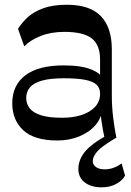

<svg xmlns="http://www.w3.org/2000/svg" viewBox="-20 -581 550 808"><path d="M420 0Q412.1 -35 406.6 -75.3Q401.1 -115.6 401.1 -153.7V-331Q401.1 -393.1 365.3 -420Q329.6 -446.9 251.3 -446.9Q194.7 -446.9 150.8 -429.5Q106.9 -412.1 82.2 -385.9L55.8 -459.4Q71.9 -485.8 97.2 -508.9Q122.6 -532 162.7 -546.5Q202.8 -561 261.6 -561Q358.2 -561 404.4 -513.2Q450.6 -465.3 450.6 -373.2V-179Q450.6 -133.2 456.1 -87.3Q461.6 -41.4 470 0ZM222.2 10.2Q123.7 10.2 77.6 -33.1Q31.6 -76.3 31.6 -145.8Q31.6 -222.6 86.8 -264.2Q142 -305.8 248 -305.8Q325 -305.8 367.9 -287.1Q410.8 -268.4 413.9 -242L409.8 -127.1Q408.8 -85.7 382.1 -54.8Q355.4 -24 313.3 -6.9Q271.2 10.2 222.2 10.2ZM241.1 -85.4Q287.6 -85.4 323.3 -97.1Q359.1 -108.7 380.1 -131.4Q401.1 -154.1 401.1 -185.9Q401.6 -209.2 387.1 -223.8Q372.6 -238.4 338.9 -245Q305.3 -251.6 247.8 -251.6Q191 -251.6 156.4 -241.7Q121.8 -231.8 106.1 -213.4Q90.3 -195 90.3 -168.8Q90.3 -144 105.1 -125.1Q119.8 -106.2 153.2 -95.8Q186.7 -85.4 241.1 -85.4ZM407 207.3Q363.6 207.3 336.7 186.7Q309.8 166.1 309.8 129.9Q309.8 92.8 336 59.2Q362.2 25.6 433.6 -13.9L466.7 0Q407.3 35.1 388.9 56.8Q370.4 78.6 370.4 96.8Q370.4 112.4 383.9 122Q397.4 131.6 419.7 131.6Q440.9 131.6 458.7 124.8Q476.4 118.1 491.7 106.6L506.3 157.7Q495.2 178.9 469.1 193.1Q442.9 207.3 407 207.3Z"/></svg>

Font: Savate ExtraLight
Style: Regular
Weight: 200
Designer: Max Esnée
Foundry: Plomb Type
Version: Version 2.000